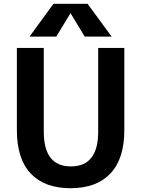

<svg xmlns="http://www.w3.org/2000/svg" viewBox="-20 -983 745 1013"><path d="M351 -912 277 -790H136L262 -963H442L569 -790H427L353 -912ZM211 -730V-288Q211 -105 354 -105Q498 -105 498 -288V-730H636V-297Q636 -145 562.5 -67.5Q489 10 352 10Q215 10 142 -67.5Q69 -145 69 -297V-730Z"/></svg>

Font: M PLUS 1p
Style: Bold
Weight: 700
Version: Version 1.062